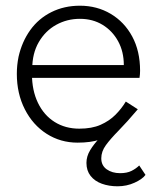

<svg xmlns="http://www.w3.org/2000/svg" viewBox="-20 -490 550 673"><path d="M72 -217H469Q470 -223 470.5 -229.5Q471 -236 471 -242Q471 -311 443.5 -362Q416 -413 368 -441.5Q320 -470 260 -470Q205 -470 160 -447.5Q115 -425 86 -384.5Q57 -344 45 -291Q42 -276 40.5 -261.5Q39 -247 39 -231Q39 -162 67 -107Q95 -52 143.5 -21Q192 10 252 10Q298 10 329.5 -0.5Q361 -11 383.5 -28Q406 -45 424.5 -66Q443 -87 463 -107L421 -134Q406 -109 384.5 -87.5Q363 -66 332.5 -52.5Q302 -39 258 -39Q209 -39 171.5 -62.5Q134 -86 113 -129.5Q92 -173 92 -231L93 -249Q93 -303 116 -342.5Q139 -382 177 -403Q215 -424 260 -424Q305 -424 339.5 -403Q374 -382 394 -345.5Q414 -309 414 -262H72ZM468 90Q457 101 441 109Q425 117 401 117Q373 117 354 103.5Q335 90 335 65Q335 41 351 19Q367 -3 396 -32.5Q425 -62 463 -107L417 -98Q396 -73 372.5 -50Q349 -27 329 -6Q309 15 296 36.5Q283 58 283 81Q283 108 297.5 126.5Q312 145 337 154Q362 163 392 163Q424 163 451.5 150.5Q479 138 490 123Z"/></svg>

Font: Jost Light
Style: Regular
Weight: 300
Version: Version 3.710